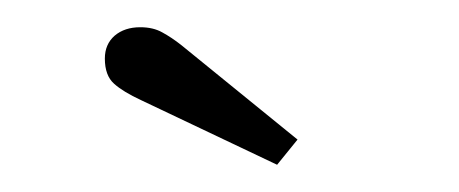

<svg xmlns="http://www.w3.org/2000/svg" viewBox="-20 -754 337 141"><path d="M183.5 -633 83.5 -680.5Q70.5 -686.5 63.8 -692.5Q57 -698.5 57 -711Q57 -721.5 64.2 -727.8Q71.5 -734 83 -734Q92.5 -734 99.2 -730.2Q106 -726.5 113 -721L198.5 -651.5Z"/></svg>

Font: Imbue 10pt
Style: Regular
Weight: 400
Designer: Tyler Finck
Foundry: Etcetera Type Company
Version: Version 1.102; ttfautohint (v1.8.3)